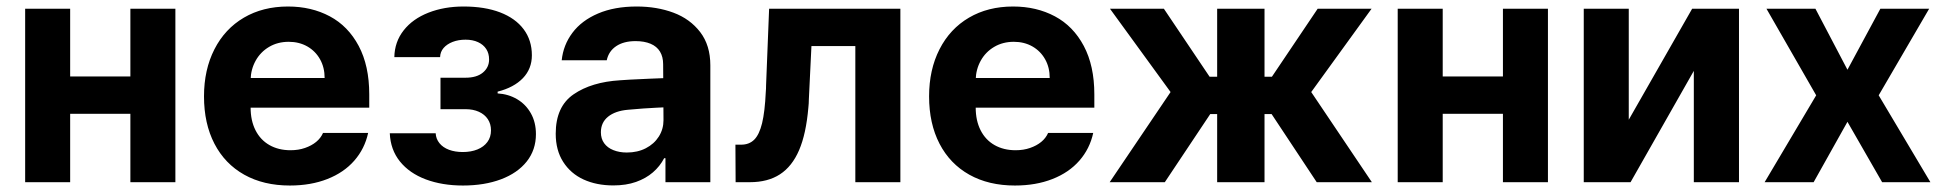

<svg xmlns="http://www.w3.org/2000/svg" viewBox="-20 -557 5944 587"><path d="M425.1 -209H147.4V-323.2H425.1ZM194.5 0H56.9V-530.3H194.5ZM516.2 0H378.6V-530.3H516.2Z M603.7 -262.4Q603.7 -344 635.6 -406.4Q667.5 -468.9 725.6 -503Q783.7 -537.1 860.5 -537.1Q932.1 -537.1 988.3 -507.1Q1044.4 -477.2 1076.7 -416.5Q1108.9 -355.8 1108.9 -268.6V-227.9H662.8V-318.5H972.5Q972.5 -350.8 958.5 -375.7Q944.5 -400.7 919.6 -415Q894.6 -429.2 862.7 -429.2Q829.1 -429.2 802.8 -413.7Q776.5 -398.2 761.6 -371.5Q746.8 -344.8 746.2 -313V-228.1Q746.2 -188.3 761.2 -158.7Q776.2 -129.1 803.9 -113.4Q831.6 -97.7 868.3 -97.7Q892.5 -97.7 912.5 -104.7Q932.5 -111.6 946.5 -123.1Q960.6 -134.6 967.6 -150.6H1105.5Q1095 -102.2 1063.2 -65.9Q1031.4 -29.5 980.9 -9.7Q930.3 10.2 866.1 10.2Q785.9 10.2 726.7 -22.9Q667.5 -56.1 635.6 -117.6Q603.7 -179.1 603.7 -262.4Z M1394.8 -92.2Q1420.2 -92.2 1439.6 -100.1Q1459.1 -108 1470.1 -122.9Q1481.1 -137.8 1481.1 -158.4Q1481.1 -178.1 1471.4 -192.7Q1461.8 -207.2 1444.2 -215.2Q1426.6 -223.2 1403.2 -223.2H1326.7V-319.4H1403.2Q1437.4 -319.4 1456.3 -335.1Q1475.3 -350.9 1475.3 -375.2Q1475.3 -393.7 1466.6 -407.1Q1457.8 -420.6 1441.6 -428.1Q1425.3 -435.7 1403.4 -435.7Q1381.4 -435.7 1363.9 -428.9Q1346.4 -422.1 1336.1 -410.2Q1325.9 -398.3 1325.5 -382.3H1185.6Q1186.5 -429.2 1214.2 -464.3Q1241.8 -499.4 1290 -518.3Q1338.1 -537.1 1397.2 -537.1Q1461.8 -537.1 1508.8 -519.2Q1555.8 -501.2 1581 -467.5Q1606.1 -433.9 1606.1 -388Q1606.1 -346.7 1578.7 -318.1Q1551.2 -289.5 1501.4 -276.8V-271.4Q1534.4 -269.4 1561 -253.7Q1587.6 -238 1603.1 -210.4Q1618.5 -182.9 1618.5 -146.9Q1618.5 -98.9 1590.4 -63.3Q1562.2 -27.8 1511.6 -8.8Q1461 10.2 1395.3 10.2Q1331.9 10.2 1281.7 -8.6Q1231.6 -27.5 1202.7 -63.4Q1173.8 -99.4 1171.7 -149.6H1312Q1312.8 -132.6 1323.5 -119.3Q1334.1 -106.1 1352.7 -99.1Q1371.3 -92.2 1394.8 -92.2Z M1946.4 -225.3 1899.5 -221.4Q1861 -218 1839 -200.2Q1817.1 -182.4 1817.1 -152.6Q1817.1 -133 1827.1 -119.1Q1837.1 -105.2 1855.3 -98Q1873.5 -90.7 1896.4 -90.7Q1929 -90.7 1954.5 -103.8Q1979.9 -116.9 1994.2 -139.5Q2008.5 -162.1 2008.5 -189.6L2007.4 -360.7Q2007.4 -383.3 1997.8 -399.2Q1988.2 -415.1 1969.1 -423.2Q1949.9 -431.3 1923.2 -431.3Q1886.9 -431.3 1863.9 -415.9Q1840.9 -400.5 1835 -372.7H1697.3Q1702.1 -419.5 1730.2 -456.9Q1758.3 -494.3 1808.4 -515.7Q1858.4 -537.1 1926.5 -537.1Q1988.4 -537.1 2039 -518.2Q2089.6 -499.3 2120.7 -458.9Q2151.7 -418.5 2151.7 -357.3V0H2014.5V-73.4H2010.6Q1997.5 -48.4 1976.1 -30Q1954.7 -11.5 1924.5 -0.8Q1894.3 9.9 1855.2 9.9Q1803.9 9.9 1764.2 -8.2Q1724.6 -26.4 1701.8 -62.1Q1679 -97.8 1679 -148.2Q1679 -231.2 1733.7 -268.7Q1788.4 -306.3 1876 -311.6Q1890.7 -313.1 1966.4 -316.4L2014.3 -318.3L2015.3 -229Q1995.4 -228.4 1946.4 -225.3Z M2228.4 -114.7H2245.9Q2270.5 -114.7 2285.9 -130Q2301.3 -145.3 2309.9 -180.2Q2318.4 -215.2 2321.2 -275.6Q2321.7 -280.8 2321.9 -285.8Q2322.1 -290.7 2322.1 -295.9L2331.4 -530.3H2732.7V0H2595V-416.1H2460.8L2452.9 -253Q2452.9 -247.2 2452.5 -240.8Q2452 -234.5 2451.4 -228.1Q2444.5 -147.8 2423.1 -98Q2401.7 -48.2 2364.6 -24.1Q2327.5 0 2272.8 0H2229Z M2820.5 -262.4Q2820.5 -344 2852.4 -406.4Q2884.3 -468.9 2942.4 -503Q3000.5 -537.1 3077.3 -537.1Q3148.9 -537.1 3205.1 -507.1Q3261.2 -477.2 3293.5 -416.5Q3325.7 -355.8 3325.7 -268.6V-227.9H2879.6V-318.5H3189.3Q3189.3 -350.8 3175.3 -375.7Q3161.3 -400.7 3136.4 -415Q3111.4 -429.2 3079.5 -429.2Q3045.9 -429.2 3019.6 -413.7Q2993.2 -398.2 2978.4 -371.5Q2963.6 -344.8 2963 -313V-228.1Q2963 -188.3 2978 -158.7Q2993 -129.1 3020.7 -113.4Q3048.4 -97.7 3085.1 -97.7Q3109.3 -97.7 3129.3 -104.7Q3149.3 -111.6 3163.3 -123.1Q3177.4 -134.6 3184.4 -150.6H3322.3Q3311.8 -102.2 3280 -65.9Q3248.2 -29.5 3197.7 -9.7Q3147.1 10.2 3082.9 10.2Q3002.7 10.2 2943.5 -22.9Q2884.3 -56.1 2852.4 -117.6Q2820.5 -179.1 2820.5 -262.4Z M3558.8 -275.6 3373.5 -530.3H3538.3L3678.1 -322.4H3701.2V-530.3H3846V-322.4H3868.6L4008.5 -530.3H4173.3L3988.8 -275.6L4174.2 0H4005.6L3867.7 -208.2H3846V0H3701.2V-208.2H3680L3541.2 0H3372.6Z M4621.4 -209H4343.7V-323.2H4621.4ZM4390.8 0H4253.2V-530.3H4390.8ZM4712.5 0H4574.9V-530.3H4712.5Z M5153.4 -530.3H5296.6V0H5158.5V-340.3L4965.1 0H4822V-530.3H4959.6V-191Z M5628.2 -343.8 5728.8 -530.3H5878L5723.7 -265.6L5881.8 0H5734.2L5628.2 -184.6L5524.8 0H5375L5532.6 -265.6L5380.6 -530.3H5530.3Z"/></svg>

Font: Pretendard GOV Variable
Style: Regular
Weight: 400
Designer: Base glyphs from Inter by Rasmus Andersson; Hangul glyphs from Noto Sans CJK(Source Han Sans) by Jang Soo-young and Kang
Foundry: Kil Hyung-jin
Version: Version 1.307;Glyphs 3.2 (3192)